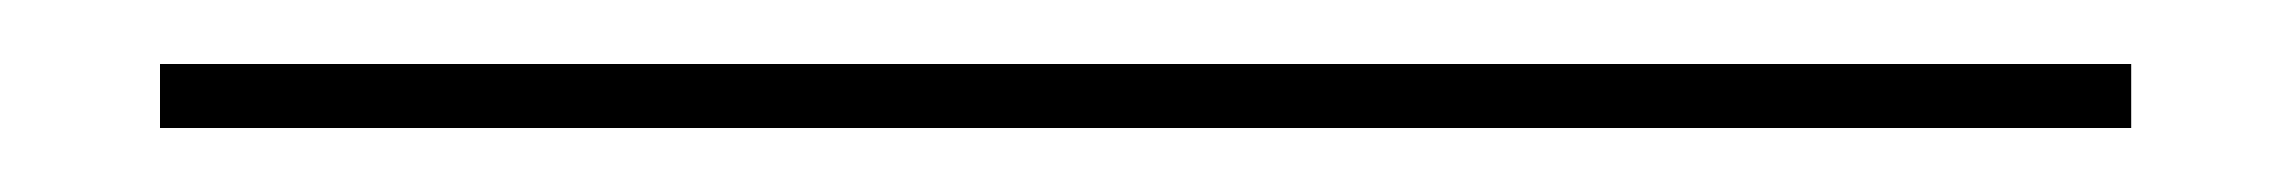

<svg xmlns="http://www.w3.org/2000/svg" viewBox="-20 20 716 60"><path d="M30 40H646V60H30Z"/></svg>

Font: Big Shoulders Stencil Text Light
Style: Regular
Weight: 300
Designer: Patric King
Foundry: XO Type Co
Version: Version 1.000